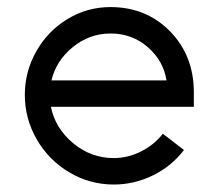

<svg xmlns="http://www.w3.org/2000/svg" viewBox="-20 -501 606 532"><path d="M121.1 -205.1Q132.8 -146 182.4 -104.5Q231.9 -63 295.4 -63Q334 -63 370.6 -81.3Q407.2 -99.6 431.2 -130.4L489.7 -85.4Q455.6 -40.5 403.8 -15.1Q352.1 10.3 295.4 10.3Q229 10.3 172.1 -23.4Q115.2 -57.1 82 -114.5Q48.8 -171.9 48.8 -238.3Q48.8 -302.7 80.6 -358.9Q112.3 -415 167 -448.2Q221.7 -481.4 286.1 -481.4Q385.3 -481.4 451.2 -414.1Q517.1 -346.7 517.1 -245.1V-205.1ZM441.4 -278.3Q432.6 -333 389.2 -370.6Q345.7 -408.2 286.6 -408.2Q228 -408.2 181.6 -370.4Q135.3 -332.5 122.6 -278.3Z"/></svg>

Font: Eligible
Style: Regular
Weight: 500
Version: Version 1.1